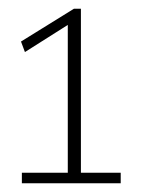

<svg xmlns="http://www.w3.org/2000/svg" viewBox="-20 -789 323 439"><path d="M30 -370V-394H135V-732L37 -670L28 -694L149 -769H165V-394H256V-370Z"/></svg>

Font: Georama SemiCondensed ExtraLight
Style: Regular
Weight: 200
Width: 4
Designer: Jean-Baptiste Levee
Foundry: Production Type
Version: Version 1.000